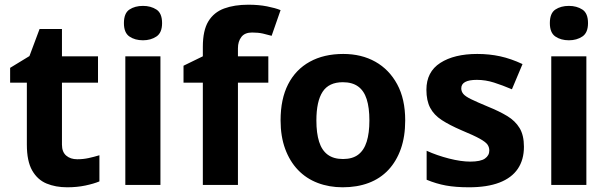

<svg xmlns="http://www.w3.org/2000/svg" viewBox="-20 -785 2587 815"><path d="M308 -109Q333 -109 356 -114Q379 -119 402 -126V-15Q378 -5 342.5 2.5Q307 10 265 10Q216 10 177.5 -6Q139 -22 116.5 -61.5Q94 -101 94 -171V-434H23V-497L105 -547L148 -662H243V-546H396V-434H243V-171Q243 -140 261 -124.5Q279 -109 308 -109Z M661 -546V0H512V-546ZM587 -760Q620 -760 644 -744.5Q668 -729 668 -686.8Q668 -646 644 -630Q620 -614 587 -614Q552.7 -614 529.4 -630Q506 -646 506 -686.8Q506 -729 529.4 -744.5Q552.7 -760 587 -760Z M1119 -434H990V0H841V-434H759V-506L841 -546V-586Q841 -656 864.5 -694.5Q888 -733 931.5 -749Q975 -765 1034 -765Q1078 -765 1113.5 -758Q1149 -751 1171 -742L1133 -633Q1116 -638 1096 -642.5Q1076 -647 1050 -647Q1019 -647 1004.5 -628Q990 -609 990 -580V-546H1119Z M1700 -274Q1700 -205.6 1681.5 -153.1Q1662.9 -100.5 1628.5 -63.7Q1594 -27 1545 -8.5Q1496 10 1434.4 10Q1377.2 10 1328.6 -8.5Q1280 -27 1245 -63.5Q1210 -100 1190.5 -153Q1171 -206 1171 -274.2Q1171 -364.7 1203 -427.3Q1235.1 -489.9 1294.9 -522.9Q1354.7 -556 1437 -556Q1514.4 -556 1573.2 -523Q1632 -490 1666 -427.3Q1700 -364.7 1700 -274ZM1323 -273.8Q1323 -220 1334.5 -183.5Q1346 -147 1371 -128.5Q1396 -110 1436 -110Q1476 -110 1500.5 -128.5Q1525 -147 1536.5 -183.5Q1548 -220 1548 -273.6Q1548 -328 1536.5 -364Q1525 -400 1500 -418Q1475.1 -436 1435.3 -436Q1376 -436 1349.5 -395.5Q1323 -355 1323 -273.8Z M2204 -162Q2204 -107 2178 -68.5Q2152 -30 2100 -10Q2048 10 1971 10Q1914 10 1873 2.5Q1832 -5 1791 -22V-145Q1835 -125 1886 -112Q1937 -99 1976 -99Q2020 -99 2038.5 -112Q2057 -125 2057 -146Q2057 -160 2049.5 -171Q2042 -182 2017 -196Q1992 -210 1939 -232Q1888 -254 1855 -275.5Q1822 -297 1806 -327.5Q1790 -358 1790 -404Q1790 -480 1849 -518Q1908 -556 2006 -556Q2057 -556 2103 -546Q2149 -536 2198 -513L2153 -406Q2113 -423 2077 -434.5Q2041 -446 2004 -446Q1971 -446 1954.5 -437Q1938 -428 1938 -410Q1938 -397 1946.5 -386.5Q1955 -376 1979.5 -364Q2004 -352 2052 -332Q2099 -313 2133 -292.5Q2167 -272 2185.5 -241.5Q2204 -211 2204 -162Z M2469 -546V0H2320V-546ZM2395 -760Q2428 -760 2452 -744.5Q2476 -729 2476 -686.8Q2476 -646 2452 -630Q2428 -614 2395 -614Q2360.7 -614 2337.4 -630Q2314 -646 2314 -686.8Q2314 -729 2337.4 -744.5Q2360.7 -760 2395 -760Z"/></svg>

Font: Noto Sans Gurmukhi
Style: Regular
Weight: 400
Designer: Jelle Bosma - Monotype Design Team
Foundry: Monotype Imaging Inc.
Version: Version 2.003